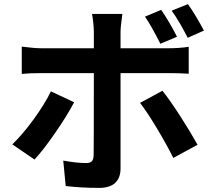

<svg xmlns="http://www.w3.org/2000/svg" viewBox="-20 -857 1040 935"><path d="M765 -809Q806 -749 842 -678L761 -644Q716 -733 686 -776ZM895 -837Q914 -811 936 -774Q958 -737 973 -708L894 -673Q853 -754 816 -805ZM341 -359Q307 -294 248.5 -209.5Q190 -125 148 -80L40 -154Q90 -202 143.5 -275.5Q197 -349 228 -412ZM771 -415Q808 -369 859 -289.5Q910 -210 942 -152L824 -88Q790 -156 743 -234Q696 -312 662 -356ZM86 -630Q146 -622 183 -622H437V-702Q437 -721 434 -748.5Q431 -776 428 -789H576Q567 -726 567 -702V-622H800Q852 -622 899 -629V-498Q851 -501 801 -501H567V-36Q567 9 541 33.5Q515 58 463 58Q377 58 300 49L288 -75Q353 -63 399 -63Q418 -63 426.5 -71Q435 -79 436 -99Q437 -136 437 -501H183Q123 -501 86 -497Z"/></svg>

Font: Sinter Bold
Style: Regular
Weight: 700
Foundry: Adobe & rsms
Version: Version 1.000